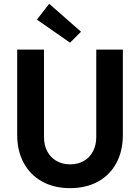

<svg xmlns="http://www.w3.org/2000/svg" viewBox="-20 -980 736 1008"><path d="M70.3 -271.5V-719.7H210.9V-261.7Q210.9 -218.3 228 -185.8Q245.1 -153.3 276.1 -135.3Q307.1 -117.2 347.7 -117.2Q389.6 -117.2 420.7 -135.3Q451.7 -153.3 468.5 -186Q485.4 -218.8 485.4 -261.7V-719.7H625V-271.5Q625 -187.5 591.1 -124.3Q557.1 -61 494.4 -26.6Q431.6 7.8 347.7 7.8Q264.6 7.8 201.9 -26.6Q139.2 -61 104.7 -124.3Q70.3 -187.5 70.3 -271.5ZM173.8 -877 238.3 -960 405.3 -813.5 347.7 -755.9Z"/></svg>

Font: Reddit Sans Vanilla
Style: Bold
Weight: 700
Designer: Stephen Hutchings
Foundry: Reddit
Version: Version 1.013